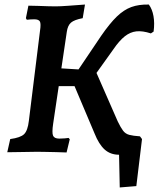

<svg xmlns="http://www.w3.org/2000/svg" viewBox="-20 -668 698 845"><path d="M12 2 25 -56Q70 -62 86 -77.5Q102 -93 107 -136L156 -532Q161 -564 155.5 -573.5Q150 -583 131 -583Q124 -583 114.5 -582.5Q105 -582 98 -581L94 -588L105 -643Q125 -643 149 -642Q173 -641 194 -640.5Q215 -640 225 -640Q245 -640 279 -642.5Q313 -645 354 -648L344 -588Q307 -581 292.5 -568.5Q278 -556 274 -528L214 -124Q208 -84 213.5 -71Q219 -58 241 -58Q253 -58 264.5 -59Q276 -60 282 -61L287 -55L273 3Q252 2 227 1.5Q202 1 179 0.5Q156 0 143 0Q116 0 80.5 1Q45 2 12 2ZM356 -279 297 -320 425 -510Q463 -565 494 -595Q525 -625 558 -637Q591 -649 635 -648Q650 -628 655.5 -597Q661 -566 656 -529L644 -521Q607 -533 580 -530Q553 -527 529 -508Q505 -489 479 -451ZM605 -56 580 151 507 157 504 13Q466 13 440.5 -10Q415 -33 396 -81L308 -289H176L186 -371L366 -360L385 -392L498 -134Q511 -107 521.5 -93Q532 -79 549 -74.5Q566 -70 596 -68Z"/></svg>

Font: Alegreya SemiBold
Style: Italic
Weight: 600
Italic angle: -7°
Designer: Juan Pablo del Peral
Foundry: Huerta Tipografica
Version: Version 2.009